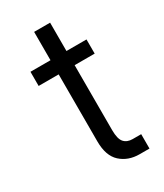

<svg xmlns="http://www.w3.org/2000/svg" viewBox="-163 -696 649 762"><g transform="rotate(-30 161.5 -315.0)"><path d="M290 -65.9V0H245.1Q192.9 0 158.9 -31Q125 -62 125 -127.9V-435.1H33.2V-500H125V-629.9H198.2V-500H290V-435.1H198.2V-137.2Q198.2 -97.2 211.9 -81.5Q225.6 -65.9 251 -65.9Z"/></g></svg>

Font: Overused Grotesk
Style: Regular
Weight: 400
Version: Version 0.002